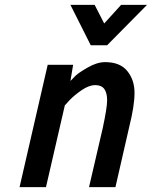

<svg xmlns="http://www.w3.org/2000/svg" viewBox="-20 -765 621 785"><path d="M410 -511Q471 -511 500.5 -474.5Q530 -438 530 -385.5Q530 -333 509 -249L452 0H344L400 -241Q418 -325 418 -355Q418 -385 406.5 -401Q395 -417 369.5 -417Q344 -417 314 -396.5Q284 -376 264 -355L245 -334L168 0H60L175 -500H279L268 -434Q276 -443 289 -455.5Q302 -468 339.5 -489.5Q377 -511 410 -511ZM418 -580H351L268 -745H367L406 -669L475 -745H581Z"/></svg>

Font: Titillium Web SemiBold
Style: Italic
Weight: 600
Italic angle: -13°
Version: Version 1.002;PS 57.000;hotconv 1.0.70;makeotf.lib2.5.55311